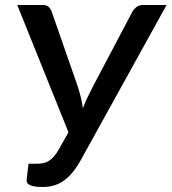

<svg xmlns="http://www.w3.org/2000/svg" viewBox="-20 -740 686 767"><path d="M645.5 -720 300.5 -96.5Q283 -66 265.2 -46Q247.5 -26 228.8 -14.2Q210 -2.5 190.5 2.2Q171 7 151 7Q117 7 100.8 0Q84.5 -7 86.5 -23.5L94 -86H128.5Q142 -86 153.8 -88.5Q165.5 -91 176 -97.8Q186.5 -104.5 196.2 -115.8Q206 -127 216 -145L253.5 -211.5L49 -720H152Q166.5 -720 174.2 -712.5Q182 -705 186.5 -693.5L290.5 -395Q297.5 -373 302.8 -351.5Q308 -330 311 -307.5Q319.5 -330 329.8 -351.2Q340 -372.5 351.5 -395L509 -693.5Q514.5 -703.5 525 -711.8Q535.5 -720 550 -720Z"/></svg>

Font: Lato SemiBold
Style: Italic
Weight: 600
Italic angle: -7°
Designer: Lukasz Dziedzic with Adam Twardoch and Botio Nikoltchev
Foundry: tyPoland Lukasz Dziedzic
Version: Version 2.015; 2015-08-06; http://www.latofonts.com/